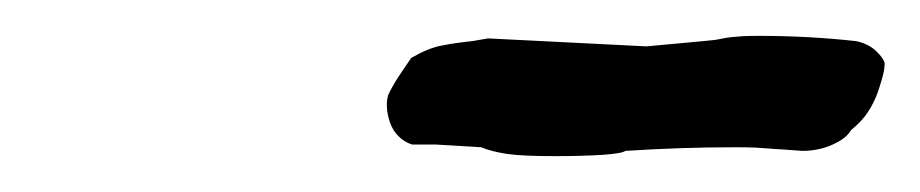

<svg xmlns="http://www.w3.org/2000/svg" viewBox="-20 -594 508 106"><path d="M207 -562Q216.3 -567.4 223.6 -568.8Q231 -570.3 240.7 -571.3L249.5 -572.8L336.9 -568.4L368.2 -571.3Q374.5 -571.8 377.7 -572.5Q380.9 -573.2 383.8 -573.5Q386.7 -573.7 389.9 -574Q393.1 -574.2 399.4 -574.2Q426.3 -574.2 452.6 -571.3Q460 -569.8 464.6 -564.9Q469.2 -560.1 468.3 -557.6Q468.3 -555.2 466.8 -550Q465.3 -544.9 464.4 -542.5Q462.4 -537.1 459.2 -532.2Q456.1 -527.3 449.7 -522Q447.3 -517.6 439.7 -514.2Q432.1 -510.7 422.9 -510.7Q416 -511.2 411.9 -511.5Q407.7 -511.7 404.5 -512Q401.4 -512.2 397.2 -512.5Q393.1 -512.7 386.2 -512.7Q370.6 -512.7 355.7 -512.2Q340.8 -511.7 325.2 -510.7Q323.7 -509.3 312.5 -508.5Q301.3 -507.8 286.1 -507.8Q268.6 -507.8 260 -509Q251.5 -510.3 245.6 -512.7L220.7 -514.2H207.5Q203.1 -515.6 200 -518.8Q196.8 -522 195.3 -526.4Q193.8 -530.8 193.6 -534.7Q193.4 -538.6 194.3 -541.5Q196.8 -546.9 200.7 -552.7Q204.6 -558.6 207 -562Z"/></svg>

Font: IM FELL English
Style: Italic
Weight: 400
Italic angle: -18°
Designer: Igino Marini
Foundry: Igino Marini
Version: 3.00